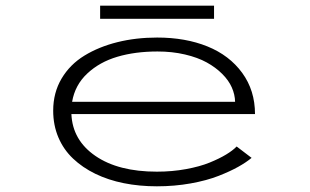

<svg xmlns="http://www.w3.org/2000/svg" viewBox="-20 -644 1090 675"><path d="M332 -624H732.5V-578H332ZM864.5 -89Q846 -73.5 818 -57.8Q790 -42 748.8 -25.8Q707.5 -9.5 650.5 0.8Q593.5 11 531.5 11Q470 11 415.2 0Q360.5 -11 315.2 -33Q270 -55 236.8 -86.5Q203.5 -118 185.2 -161Q167 -204 167 -255Q167 -318 196.5 -367.8Q226 -417.5 276.8 -448.5Q327.5 -479.5 392.8 -495.8Q458 -512 532.5 -512Q632 -512 709.2 -480.8Q786.5 -449.5 831.5 -387.8Q876.5 -326 876.5 -243H231Q235 -151 315.5 -95.8Q396 -40.5 531.5 -40.5Q585.5 -40.5 634.2 -49.5Q683 -58.5 717.2 -72.5Q751.5 -86.5 775 -100.8Q798.5 -115 812 -129ZM533.5 -463Q455.5 -463 392.8 -444.5Q330 -426 286.8 -385.5Q243.5 -345 233.5 -286H806.5Q806 -311.5 795 -336.5Q784 -361.5 761.2 -384.2Q738.5 -407 706.8 -424.5Q675 -442 630.2 -452.5Q585.5 -463 533.5 -463Z"/></svg>

Font: League Mono Extended UltraLight
Style: Regular
Weight: 200
Width: 9
Designer: Tyler Finck
Foundry: The League of Moveable Type / Tyler Finck
Version: Version 2.210